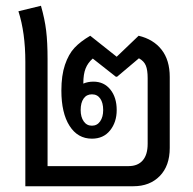

<svg xmlns="http://www.w3.org/2000/svg" viewBox="-20 -646 669 666"><path d="M67.9 0V-431.2Q67.9 -532.7 43.9 -606.9L122.1 -626Q135.3 -579.6 140.1 -539.6Q145 -499.5 145 -440.9V-69.8H425.8Q458 -69.8 475.1 -89.6Q492.2 -109.4 492.2 -147V-375Q492.2 -403.3 485.8 -418.7Q479.5 -434.1 461.9 -443.8L386.2 -379.9H381.8L301.8 -442.9Q284.7 -428.2 276.9 -408.4Q269 -388.7 269 -356.9V-356Q284.7 -362.8 304.2 -362.8Q340.8 -362.8 362.8 -335.4Q384.8 -308.1 384.8 -264.2Q384.8 -222.2 361.8 -193.6Q338.9 -165 298.8 -165Q249.5 -165 221.2 -209.5Q192.9 -253.9 192.9 -332Q192.9 -384.3 205.3 -421.1Q217.8 -458 238.3 -480Q258.8 -502 293 -522L384.8 -449.2L460.9 -522Q512.2 -509.8 540.5 -473.6Q568.8 -437.5 568.8 -378.9V-132.8Q568.8 -70.8 534.2 -35.4Q499.5 0 442.9 0ZM337.9 -264.2Q337.9 -289.6 327.6 -304.2Q317.4 -318.8 298.8 -318.8Q280.3 -318.8 270 -304.2Q259.8 -289.6 259.8 -264.2Q259.8 -240.2 270.3 -225.1Q280.8 -210 298.8 -210Q316.9 -210 327.4 -225.1Q337.9 -240.2 337.9 -264.2Z"/></svg>

Font: Noto Sans Thai Looped Condensed
Style: Regular
Weight: 400
Width: 3
Designer: Sasikarn Vongin, Ben Mitchell
Foundry: The Fontpad Ltd
Version: Version 1.00